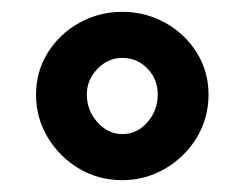

<svg xmlns="http://www.w3.org/2000/svg" viewBox="-20 -735 414 325"><path d="M187 -430Q147 -430 114 -449.5Q81 -469 61 -502Q41 -535 41 -575Q41 -614 61 -646Q81 -678 114.5 -696.5Q148 -715 187 -715Q226 -715 259.5 -696.5Q293 -678 313 -646Q333 -614 333 -575Q333 -535 313 -502Q293 -469 259.5 -449.5Q226 -430 187 -430ZM187 -508Q212 -508 229.5 -528Q247 -548 247 -575Q247 -601 229.5 -619Q212 -637 187 -637Q163 -637 145 -618.5Q127 -600 127 -575Q127 -548 145 -528Q163 -508 187 -508Z"/></svg>

Font: Figtree Light SemiBold
Style: Regular
Weight: 600
Version: Version 2.002